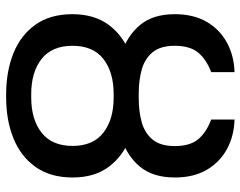

<svg xmlns="http://www.w3.org/2000/svg" viewBox="-102 -698 810 647"><g transform="rotate(90 303.5 -375.0)"><path d="M297.9 -430.7H309.1Q385.7 -431.2 446.8 -407.2Q507.8 -383.3 543.2 -335.2Q578.6 -287.1 578.6 -214.4Q578.6 -139.2 543.2 -89.4Q507.8 -39.6 446.8 -14.9Q385.7 9.8 309.1 9.8H297.9Q221.7 9.8 160.4 -14.6Q99.1 -39.1 63.7 -88.9Q28.3 -138.7 28.3 -213.4Q28.3 -286.6 63.7 -335Q99.1 -383.3 160.4 -407.2Q221.7 -431.2 297.9 -430.7ZM309.1 -352.5H297.9Q223.6 -352.5 179.2 -317.9Q134.8 -283.2 134.8 -213.9Q134.8 -144.5 179.2 -109.6Q223.6 -74.7 297.4 -74.7H309.1Q382.8 -74.7 427.5 -109.6Q472.2 -144.5 472.2 -214.4Q472.2 -283.2 427.5 -317.9Q382.8 -352.5 309.1 -352.5ZM312.5 -437Q356.9 -437 393.1 -447.3Q429.2 -457.5 450.9 -483.9Q472.7 -510.3 472.7 -558.6Q472.7 -609.4 450 -637Q427.2 -664.6 383.3 -681.2V-759.8Q438.5 -758.3 482.7 -734.4Q526.9 -710.4 552.7 -666.3Q578.6 -622.1 578.6 -558.6Q578.6 -484.9 542 -440.9Q505.4 -397 444.8 -377.9Q384.3 -358.9 312.5 -358.9H293.9Q222.7 -359.4 162.1 -378.4Q101.6 -397.5 64.9 -441.2Q28.3 -484.9 28.3 -558.6Q28.3 -622.1 54.2 -666.3Q80.1 -710.4 124.5 -734.4Q168.9 -758.3 223.6 -759.8V-681.2Q180.2 -664.6 157.5 -637Q134.8 -609.4 134.8 -558.1Q134.8 -510.3 156.5 -483.9Q178.2 -457.5 214.4 -447.3Q250.5 -437 294.4 -437Z"/></g></svg>

Font: Inter Cardless Display
Style: Regular
Weight: 400
Designer: Rasmus Andersson
Foundry: rsms
Version: Version 4.001;git-9221beed3